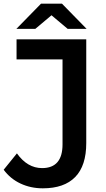

<svg xmlns="http://www.w3.org/2000/svg" viewBox="-33 -914 577 1044"><path d="M-13 9 59 -80Q116 0 196 0Q307 0 307 -129V-591H57V-700H436V-136Q436 -13 376 48.5Q316 110 200 110Q134 110 78.5 84Q23 58 -13 9ZM335 -757 247 -831 159 -757H56L190 -894H304L438 -757Z"/></svg>

Font: Montserrat Alternates SemiBold
Style: Regular
Weight: 600
Designer: Julieta Ulanovsky
Foundry: Julieta Ulanovsky
Version: Version 7.200